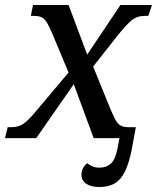

<svg xmlns="http://www.w3.org/2000/svg" viewBox="-40 -556 632 773"><path d="M360 197Q327 197 307.5 184Q288 171 288 148Q288 133 294 121.5Q300 110 311 101Q321 109 332.5 114Q344 119 360 119Q388 119 405.5 103.5Q423 88 432 47L441 0H337L257 -217L106 0H-20L-9 -44H4Q23 -44 37.5 -49Q52 -54 68.5 -69Q85 -84 108 -112L236 -264L170 -422Q158 -450 149 -465Q140 -480 128.5 -486Q117 -492 97 -492H84L93 -536H236L311 -336L445 -536H572L557 -492H543Q524 -492 509.5 -486Q495 -480 479 -464.5Q463 -449 439 -420L335 -288L405 -116Q417 -88 425.5 -72.5Q434 -57 446 -50.5Q458 -44 477 -44H507L489 53Q479 101 463.5 133.5Q448 166 423 181.5Q398 197 360 197Z"/></svg>

Font: ET Text
Style: Italic
Weight: 470
Italic angle: -12°
Designer: Monotype Design Team
Foundry: Monotype Imaging Inc.
Version: Version 2.009